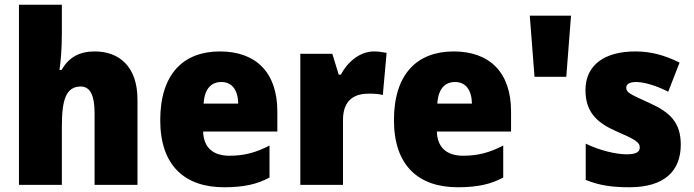

<svg xmlns="http://www.w3.org/2000/svg" viewBox="-20 -780 2927 810"><path d="M241 -641V-760H60V0H241V-247C241 -358 258 -415 321 -415C360 -415 379 -378 379 -304V0H560V-360C560 -498 484 -563 380 -563C317 -563 271 -540 240 -485H231C236 -520 241 -572 241 -641Z M908 -563C753 -563 656 -467 656 -273C656 -81 760 10 925 10C1009 10 1065 -3 1117 -31V-166C1059 -136 1010 -123 948 -123C875 -123 839 -161 837 -225H1150V-310C1150 -476 1058 -563 908 -563ZM914 -434C959 -434 984 -400 985 -343H839C843 -408 873 -434 914 -434Z M1557 -563C1497 -563 1444 -516 1418 -465H1409L1382 -553H1247V0H1427V-274C1427 -364 1482 -385 1536 -385C1565 -385 1582 -383 1595 -379L1611 -557C1596 -560 1575 -563 1557 -563Z M1894 -563C1739 -563 1642 -467 1642 -273C1642 -81 1746 10 1911 10C1995 10 2051 -3 2103 -31V-166C2045 -136 1996 -123 1934 -123C1861 -123 1825 -161 1823 -225H2136V-310C2136 -476 2044 -563 1894 -563ZM1900 -434C1945 -434 1970 -400 1971 -343H1825C1829 -408 1859 -434 1900 -434Z M2389 -714H2215L2235 -456H2369Z M2852 -170C2852 -263 2807 -306 2721 -345C2637 -383 2622 -390 2622 -410C2622 -426 2637 -434 2664 -434C2699 -434 2753 -417 2799 -393L2847 -516C2784 -547 2727 -563 2660 -563C2531 -563 2450 -506 2450 -400C2450 -314 2491 -266 2574 -229C2661 -191 2679 -180 2679 -158C2679 -138 2662 -129 2624 -129C2579 -129 2510 -145 2451 -174V-21C2510 3 2565 10 2635 10C2785 10 2852 -60 2852 -170Z"/></svg>

Font: Noto Sans Arabic UI SmCn Bk
Style: Regular
Weight: 900
Width: 4
Designer: Monotype Design Team, Nadine Chahine and Nizar Qandah
Foundry: Monotype Imaging Inc.
Version: Version 2.010